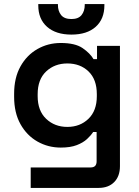

<svg xmlns="http://www.w3.org/2000/svg" viewBox="-20 -718 679 938"><path d="M49 -245V-260Q49 -338 80 -393.5Q111 -449 163 -478.5Q215 -508 277 -508Q347 -508 383.5 -483Q420 -458 437 -429H454V-494H566V94Q566 143 538 171.5Q510 200 462 200H130V100H423Q452 100 452 70V-73H435Q424 -56 405 -38.5Q386 -21 355 -9Q324 3 277 3Q215 3 163 -26.5Q111 -56 80 -111.5Q49 -167 49 -245ZM309 -98Q371 -98 412 -137.5Q453 -177 453 -248V-258Q453 -330 412.5 -369Q372 -408 309 -408Q247 -408 205.5 -369Q164 -330 164 -258V-248Q164 -177 205.5 -137.5Q247 -98 309 -98ZM329 -549Q253 -549 210 -587Q167 -625 167 -692V-698H263V-694Q263 -664 278.5 -644.5Q294 -625 329 -625Q363 -625 378.5 -644.5Q394 -664 394 -694V-698H490V-692Q490 -625 447.5 -587Q405 -549 329 -549Z"/></svg>

Font: Space Grotesk SemiBold
Style: Regular
Weight: 600
Designer: Florian Karsten
Foundry: Florian Karsten
Version: Version 2.000